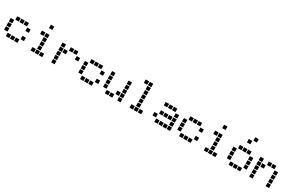

<svg xmlns="http://www.w3.org/2000/svg" viewBox="219 -2416 6161 4032"><g transform="rotate(30 3300.0 -400.0)"><path d="M110 -491Q109 -491 109 -491Q109 -491 109 -490V-410Q109 -409 109 -409Q109 -409 110 -409H190Q191 -409 191 -409Q191 -409 191 -410V-490Q191 -491 191 -491Q191 -491 190 -491ZM210 -491Q209 -491 209 -491Q209 -491 209 -490V-410Q209 -409 209 -409Q209 -409 210 -409H290Q291 -409 291 -409Q291 -409 291 -410V-490Q291 -491 291 -491Q291 -491 290 -491ZM310 -491Q309 -491 309 -491Q309 -491 309 -490V-410Q309 -409 309 -409Q309 -409 310 -409H390Q391 -409 391 -409Q391 -409 391 -410V-490Q391 -491 391 -491Q391 -491 390 -491ZM10 -391Q9 -391 9 -391Q9 -391 9 -390V-310Q9 -309 9 -309Q9 -309 10 -309H90Q91 -309 91 -309Q91 -309 91 -310V-390Q91 -391 91 -391Q91 -391 90 -391ZM410 -391Q409 -391 409 -391Q409 -391 409 -390V-310Q409 -309 409 -309Q409 -309 410 -309H490Q491 -309 491 -309Q491 -309 491 -310V-390Q491 -391 491 -391Q491 -391 490 -391ZM10 -291Q9 -291 9 -291Q9 -291 9 -290V-210Q9 -209 9 -209Q9 -209 10 -209H90Q91 -209 91 -209Q91 -209 91 -210V-290Q91 -291 91 -291Q91 -291 90 -291ZM10 -191Q9 -191 9 -191Q9 -191 9 -190V-110Q9 -109 9 -109Q9 -109 10 -109H90Q91 -109 91 -109Q91 -109 91 -110V-190Q91 -191 91 -191Q91 -191 90 -191ZM410 -191Q409 -191 409 -191Q409 -191 409 -190V-110Q409 -109 409 -109Q409 -109 410 -109H490Q491 -109 491 -109Q491 -109 491 -110V-190Q491 -191 491 -191Q491 -191 490 -191ZM110 -91Q109 -91 109 -91Q109 -91 109 -90V-10Q109 -9 109 -9Q109 -9 110 -9H190Q191 -9 191 -9Q191 -9 191 -10V-90Q191 -91 191 -91Q191 -91 190 -91ZM210 -91Q209 -91 209 -91Q209 -91 209 -90V-10Q209 -9 209 -9Q209 -9 210 -9H290Q291 -9 291 -9Q291 -9 291 -10V-90Q291 -91 291 -91Q291 -91 290 -91ZM310 -91Q309 -91 309 -91Q309 -91 309 -90V-10Q309 -9 309 -9Q309 -9 310 -9H390Q391 -9 391 -9Q391 -9 391 -10V-90Q391 -91 391 -91Q391 -91 390 -91Z M810 -691Q809 -691 809 -691Q809 -691 809 -690V-610Q809 -609 809 -609Q809 -609 810 -609H890Q891 -609 891 -609Q891 -609 891 -610V-690Q891 -691 891 -691Q891 -691 890 -691ZM710 -491Q709 -491 709 -491Q709 -491 709 -490V-410Q709 -409 709 -409Q709 -409 710 -409H790Q791 -409 791 -409Q791 -409 791 -410V-490Q791 -491 791 -491Q791 -491 790 -491ZM810 -491Q809 -491 809 -491Q809 -491 809 -490V-410Q809 -409 809 -409Q809 -409 810 -409H890Q891 -409 891 -409Q891 -409 891 -410V-490Q891 -491 891 -491Q891 -491 890 -491ZM810 -391Q809 -391 809 -391Q809 -391 809 -390V-310Q809 -309 809 -309Q809 -309 810 -309H890Q891 -309 891 -309Q891 -309 891 -310V-390Q891 -391 891 -391Q891 -391 890 -391ZM810 -291Q809 -291 809 -291Q809 -291 809 -290V-210Q809 -209 809 -209Q809 -209 810 -209H890Q891 -209 891 -209Q891 -209 891 -210V-290Q891 -291 891 -291Q891 -291 890 -291ZM810 -191Q809 -191 809 -191Q809 -191 809 -190V-110Q809 -109 809 -109Q809 -109 810 -109H890Q891 -109 891 -109Q891 -109 891 -110V-190Q891 -191 891 -191Q891 -191 890 -191ZM710 -91Q709 -91 709 -91Q709 -91 709 -90V-10Q709 -9 709 -9Q709 -9 710 -9H790Q791 -9 791 -9Q791 -9 791 -10V-90Q791 -91 791 -91Q791 -91 790 -91ZM810 -91Q809 -91 809 -91Q809 -91 809 -90V-10Q809 -9 809 -9Q809 -9 810 -9H890Q891 -9 891 -9Q891 -9 891 -10V-90Q891 -91 891 -91Q891 -91 890 -91ZM910 -91Q909 -91 909 -91Q909 -91 909 -90V-10Q909 -9 909 -9Q909 -9 910 -9H990Q991 -9 991 -9Q991 -9 991 -10V-90Q991 -91 991 -91Q991 -91 990 -91Z M1210 -491Q1209 -491 1209 -491Q1209 -491 1209 -490V-410Q1209 -409 1209 -409Q1209 -409 1210 -409H1290Q1291 -409 1291 -409Q1291 -409 1291 -410V-490Q1291 -491 1291 -491Q1291 -491 1290 -491ZM1410 -491Q1409 -491 1409 -491Q1409 -491 1409 -490V-410Q1409 -409 1409 -409Q1409 -409 1410 -409H1490Q1491 -409 1491 -409Q1491 -409 1491 -410V-490Q1491 -491 1491 -491Q1491 -491 1490 -491ZM1510 -491Q1509 -491 1509 -491Q1509 -491 1509 -490V-410Q1509 -409 1509 -409Q1509 -409 1510 -409H1590Q1591 -409 1591 -409Q1591 -409 1591 -410V-490Q1591 -491 1591 -491Q1591 -491 1590 -491ZM1210 -391Q1209 -391 1209 -391Q1209 -391 1209 -390V-310Q1209 -309 1209 -309Q1209 -309 1210 -309H1290Q1291 -309 1291 -309Q1291 -309 1291 -310V-390Q1291 -391 1291 -391Q1291 -391 1290 -391ZM1310 -391Q1309 -391 1309 -391Q1309 -391 1309 -390V-310Q1309 -309 1309 -309Q1309 -309 1310 -309H1390Q1391 -309 1391 -309Q1391 -309 1391 -310V-390Q1391 -391 1391 -391Q1391 -391 1390 -391ZM1610 -391Q1609 -391 1609 -391Q1609 -391 1609 -390V-310Q1609 -309 1609 -309Q1609 -309 1610 -309H1690Q1691 -309 1691 -309Q1691 -309 1691 -310V-390Q1691 -391 1691 -391Q1691 -391 1690 -391ZM1210 -291Q1209 -291 1209 -291Q1209 -291 1209 -290V-210Q1209 -209 1209 -209Q1209 -209 1210 -209H1290Q1291 -209 1291 -209Q1291 -209 1291 -210V-290Q1291 -291 1291 -291Q1291 -291 1290 -291ZM1210 -191Q1209 -191 1209 -191Q1209 -191 1209 -190V-110Q1209 -109 1209 -109Q1209 -109 1210 -109H1290Q1291 -109 1291 -109Q1291 -109 1291 -110V-190Q1291 -191 1291 -191Q1291 -191 1290 -191ZM1210 -91Q1209 -91 1209 -91Q1209 -91 1209 -90V-10Q1209 -9 1209 -9Q1209 -9 1210 -9H1290Q1291 -9 1291 -9Q1291 -9 1291 -10V-90Q1291 -91 1291 -91Q1291 -91 1290 -91Z M1910 -491Q1909 -491 1909 -491Q1909 -491 1909 -490V-410Q1909 -409 1909 -409Q1909 -409 1910 -409H1990Q1991 -409 1991 -409Q1991 -409 1991 -410V-490Q1991 -491 1991 -491Q1991 -491 1990 -491ZM2010 -491Q2009 -491 2009 -491Q2009 -491 2009 -490V-410Q2009 -409 2009 -409Q2009 -409 2010 -409H2090Q2091 -409 2091 -409Q2091 -409 2091 -410V-490Q2091 -491 2091 -491Q2091 -491 2090 -491ZM2110 -491Q2109 -491 2109 -491Q2109 -491 2109 -490V-410Q2109 -409 2109 -409Q2109 -409 2110 -409H2190Q2191 -409 2191 -409Q2191 -409 2191 -410V-490Q2191 -491 2191 -491Q2191 -491 2190 -491ZM1810 -391Q1809 -391 1809 -391Q1809 -391 1809 -390V-310Q1809 -309 1809 -309Q1809 -309 1810 -309H1890Q1891 -309 1891 -309Q1891 -309 1891 -310V-390Q1891 -391 1891 -391Q1891 -391 1890 -391ZM2210 -391Q2209 -391 2209 -391Q2209 -391 2209 -390V-310Q2209 -309 2209 -309Q2209 -309 2210 -309H2290Q2291 -309 2291 -309Q2291 -309 2291 -310V-390Q2291 -391 2291 -391Q2291 -391 2290 -391ZM1810 -291Q1809 -291 1809 -291Q1809 -291 1809 -290V-210Q1809 -209 1809 -209Q1809 -209 1810 -209H1890Q1891 -209 1891 -209Q1891 -209 1891 -210V-290Q1891 -291 1891 -291Q1891 -291 1890 -291ZM1810 -191Q1809 -191 1809 -191Q1809 -191 1809 -190V-110Q1809 -109 1809 -109Q1809 -109 1810 -109H1890Q1891 -109 1891 -109Q1891 -109 1891 -110V-190Q1891 -191 1891 -191Q1891 -191 1890 -191ZM2210 -191Q2209 -191 2209 -191Q2209 -191 2209 -190V-110Q2209 -109 2209 -109Q2209 -109 2210 -109H2290Q2291 -109 2291 -109Q2291 -109 2291 -110V-190Q2291 -191 2291 -191Q2291 -191 2290 -191ZM1910 -91Q1909 -91 1909 -91Q1909 -91 1909 -90V-10Q1909 -9 1909 -9Q1909 -9 1910 -9H1990Q1991 -9 1991 -9Q1991 -9 1991 -10V-90Q1991 -91 1991 -91Q1991 -91 1990 -91ZM2010 -91Q2009 -91 2009 -91Q2009 -91 2009 -90V-10Q2009 -9 2009 -9Q2009 -9 2010 -9H2090Q2091 -9 2091 -9Q2091 -9 2091 -10V-90Q2091 -91 2091 -91Q2091 -91 2090 -91ZM2110 -91Q2109 -91 2109 -91Q2109 -91 2109 -90V-10Q2109 -9 2109 -9Q2109 -9 2110 -9H2190Q2191 -9 2191 -9Q2191 -9 2191 -10V-90Q2191 -91 2191 -91Q2191 -91 2190 -91Z M2410 -491Q2409 -491 2409 -491Q2409 -491 2409 -490V-410Q2409 -409 2409 -409Q2409 -409 2410 -409H2490Q2491 -409 2491 -409Q2491 -409 2491 -410V-490Q2491 -491 2491 -491Q2491 -491 2490 -491ZM2810 -491Q2809 -491 2809 -491Q2809 -491 2809 -490V-410Q2809 -409 2809 -409Q2809 -409 2810 -409H2890Q2891 -409 2891 -409Q2891 -409 2891 -410V-490Q2891 -491 2891 -491Q2891 -491 2890 -491ZM2410 -391Q2409 -391 2409 -391Q2409 -391 2409 -390V-310Q2409 -309 2409 -309Q2409 -309 2410 -309H2490Q2491 -309 2491 -309Q2491 -309 2491 -310V-390Q2491 -391 2491 -391Q2491 -391 2490 -391ZM2810 -391Q2809 -391 2809 -391Q2809 -391 2809 -390V-310Q2809 -309 2809 -309Q2809 -309 2810 -309H2890Q2891 -309 2891 -309Q2891 -309 2891 -310V-390Q2891 -391 2891 -391Q2891 -391 2890 -391ZM2410 -291Q2409 -291 2409 -291Q2409 -291 2409 -290V-210Q2409 -209 2409 -209Q2409 -209 2410 -209H2490Q2491 -209 2491 -209Q2491 -209 2491 -210V-290Q2491 -291 2491 -291Q2491 -291 2490 -291ZM2810 -291Q2809 -291 2809 -291Q2809 -291 2809 -290V-210Q2809 -209 2809 -209Q2809 -209 2810 -209H2890Q2891 -209 2891 -209Q2891 -209 2891 -210V-290Q2891 -291 2891 -291Q2891 -291 2890 -291ZM2410 -191Q2409 -191 2409 -191Q2409 -191 2409 -190V-110Q2409 -109 2409 -109Q2409 -109 2410 -109H2490Q2491 -109 2491 -109Q2491 -109 2491 -110V-190Q2491 -191 2491 -191Q2491 -191 2490 -191ZM2710 -191Q2709 -191 2709 -191Q2709 -191 2709 -190V-110Q2709 -109 2709 -109Q2709 -109 2710 -109H2790Q2791 -109 2791 -109Q2791 -109 2791 -110V-190Q2791 -191 2791 -191Q2791 -191 2790 -191ZM2810 -191Q2809 -191 2809 -191Q2809 -191 2809 -190V-110Q2809 -109 2809 -109Q2809 -109 2810 -109H2890Q2891 -109 2891 -109Q2891 -109 2891 -110V-190Q2891 -191 2891 -191Q2891 -191 2890 -191ZM2510 -91Q2509 -91 2509 -91Q2509 -91 2509 -90V-10Q2509 -9 2509 -9Q2509 -9 2510 -9H2590Q2591 -9 2591 -9Q2591 -9 2591 -10V-90Q2591 -91 2591 -91Q2591 -91 2590 -91ZM2610 -91Q2609 -91 2609 -91Q2609 -91 2609 -90V-10Q2609 -9 2609 -9Q2609 -9 2610 -9H2690Q2691 -9 2691 -9Q2691 -9 2691 -10V-90Q2691 -91 2691 -91Q2691 -91 2690 -91ZM2810 -91Q2809 -91 2809 -91Q2809 -91 2809 -90V-10Q2809 -9 2809 -9Q2809 -9 2810 -9H2890Q2891 -9 2891 -9Q2891 -9 2891 -10V-90Q2891 -91 2891 -91Q2891 -91 2890 -91Z M3110 -691Q3109 -691 3109 -691Q3109 -691 3109 -690V-610Q3109 -609 3109 -609Q3109 -609 3110 -609H3190Q3191 -609 3191 -609Q3191 -609 3191 -610V-690Q3191 -691 3191 -691Q3191 -691 3190 -691ZM3210 -691Q3209 -691 3209 -691Q3209 -691 3209 -690V-610Q3209 -609 3209 -609Q3209 -609 3210 -609H3290Q3291 -609 3291 -609Q3291 -609 3291 -610V-690Q3291 -691 3291 -691Q3291 -691 3290 -691ZM3210 -591Q3209 -591 3209 -591Q3209 -591 3209 -590V-510Q3209 -509 3209 -509Q3209 -509 3210 -509H3290Q3291 -509 3291 -509Q3291 -509 3291 -510V-590Q3291 -591 3291 -591Q3291 -591 3290 -591ZM3210 -491Q3209 -491 3209 -491Q3209 -491 3209 -490V-410Q3209 -409 3209 -409Q3209 -409 3210 -409H3290Q3291 -409 3291 -409Q3291 -409 3291 -410V-490Q3291 -491 3291 -491Q3291 -491 3290 -491ZM3210 -391Q3209 -391 3209 -391Q3209 -391 3209 -390V-310Q3209 -309 3209 -309Q3209 -309 3210 -309H3290Q3291 -309 3291 -309Q3291 -309 3291 -310V-390Q3291 -391 3291 -391Q3291 -391 3290 -391ZM3210 -291Q3209 -291 3209 -291Q3209 -291 3209 -290V-210Q3209 -209 3209 -209Q3209 -209 3210 -209H3290Q3291 -209 3291 -209Q3291 -209 3291 -210V-290Q3291 -291 3291 -291Q3291 -291 3290 -291ZM3210 -191Q3209 -191 3209 -191Q3209 -191 3209 -190V-110Q3209 -109 3209 -109Q3209 -109 3210 -109H3290Q3291 -109 3291 -109Q3291 -109 3291 -110V-190Q3291 -191 3291 -191Q3291 -191 3290 -191ZM3110 -91Q3109 -91 3109 -91Q3109 -91 3109 -90V-10Q3109 -9 3109 -9Q3109 -9 3110 -9H3190Q3191 -9 3191 -9Q3191 -9 3191 -10V-90Q3191 -91 3191 -91Q3191 -91 3190 -91ZM3210 -91Q3209 -91 3209 -91Q3209 -91 3209 -90V-10Q3209 -9 3209 -9Q3209 -9 3210 -9H3290Q3291 -9 3291 -9Q3291 -9 3291 -10V-90Q3291 -91 3291 -91Q3291 -91 3290 -91ZM3310 -91Q3309 -91 3309 -91Q3309 -91 3309 -90V-10Q3309 -9 3309 -9Q3309 -9 3310 -9H3390Q3391 -9 3391 -9Q3391 -9 3391 -10V-90Q3391 -91 3391 -91Q3391 -91 3390 -91Z M3710 -491Q3709 -491 3709 -491Q3709 -491 3709 -490V-410Q3709 -409 3709 -409Q3709 -409 3710 -409H3790Q3791 -409 3791 -409Q3791 -409 3791 -410V-490Q3791 -491 3791 -491Q3791 -491 3790 -491ZM3810 -491Q3809 -491 3809 -491Q3809 -491 3809 -490V-410Q3809 -409 3809 -409Q3809 -409 3810 -409H3890Q3891 -409 3891 -409Q3891 -409 3891 -410V-490Q3891 -491 3891 -491Q3891 -491 3890 -491ZM3910 -491Q3909 -491 3909 -491Q3909 -491 3909 -490V-410Q3909 -409 3909 -409Q3909 -409 3910 -409H3990Q3991 -409 3991 -409Q3991 -409 3991 -410V-490Q3991 -491 3991 -491Q3991 -491 3990 -491ZM4010 -391Q4009 -391 4009 -391Q4009 -391 4009 -390V-310Q4009 -309 4009 -309Q4009 -309 4010 -309H4090Q4091 -309 4091 -309Q4091 -309 4091 -310V-390Q4091 -391 4091 -391Q4091 -391 4090 -391ZM3710 -291Q3709 -291 3709 -291Q3709 -291 3709 -290V-210Q3709 -209 3709 -209Q3709 -209 3710 -209H3790Q3791 -209 3791 -209Q3791 -209 3791 -210V-290Q3791 -291 3791 -291Q3791 -291 3790 -291ZM3810 -291Q3809 -291 3809 -291Q3809 -291 3809 -290V-210Q3809 -209 3809 -209Q3809 -209 3810 -209H3890Q3891 -209 3891 -209Q3891 -209 3891 -210V-290Q3891 -291 3891 -291Q3891 -291 3890 -291ZM3910 -291Q3909 -291 3909 -291Q3909 -291 3909 -290V-210Q3909 -209 3909 -209Q3909 -209 3910 -209H3990Q3991 -209 3991 -209Q3991 -209 3991 -210V-290Q3991 -291 3991 -291Q3991 -291 3990 -291ZM4010 -291Q4009 -291 4009 -291Q4009 -291 4009 -290V-210Q4009 -209 4009 -209Q4009 -209 4010 -209H4090Q4091 -209 4091 -209Q4091 -209 4091 -210V-290Q4091 -291 4091 -291Q4091 -291 4090 -291ZM3610 -191Q3609 -191 3609 -191Q3609 -191 3609 -190V-110Q3609 -109 3609 -109Q3609 -109 3610 -109H3690Q3691 -109 3691 -109Q3691 -109 3691 -110V-190Q3691 -191 3691 -191Q3691 -191 3690 -191ZM4010 -191Q4009 -191 4009 -191Q4009 -191 4009 -190V-110Q4009 -109 4009 -109Q4009 -109 4010 -109H4090Q4091 -109 4091 -109Q4091 -109 4091 -110V-190Q4091 -191 4091 -191Q4091 -191 4090 -191ZM3710 -91Q3709 -91 3709 -91Q3709 -91 3709 -90V-10Q3709 -9 3709 -9Q3709 -9 3710 -9H3790Q3791 -9 3791 -9Q3791 -9 3791 -10V-90Q3791 -91 3791 -91Q3791 -91 3790 -91ZM3810 -91Q3809 -91 3809 -91Q3809 -91 3809 -90V-10Q3809 -9 3809 -9Q3809 -9 3810 -9H3890Q3891 -9 3891 -9Q3891 -9 3891 -10V-90Q3891 -91 3891 -91Q3891 -91 3890 -91ZM3910 -91Q3909 -91 3909 -91Q3909 -91 3909 -90V-10Q3909 -9 3909 -9Q3909 -9 3910 -9H3990Q3991 -9 3991 -9Q3991 -9 3991 -10V-90Q3991 -91 3991 -91Q3991 -91 3990 -91ZM4010 -91Q4009 -91 4009 -91Q4009 -91 4009 -90V-10Q4009 -9 4009 -9Q4009 -9 4010 -9H4090Q4091 -9 4091 -9Q4091 -9 4091 -10V-90Q4091 -91 4091 -91Q4091 -91 4090 -91Z M4310 -491Q4309 -491 4309 -491Q4309 -491 4309 -490V-410Q4309 -409 4309 -409Q4309 -409 4310 -409H4390Q4391 -409 4391 -409Q4391 -409 4391 -410V-490Q4391 -491 4391 -491Q4391 -491 4390 -491ZM4410 -491Q4409 -491 4409 -491Q4409 -491 4409 -490V-410Q4409 -409 4409 -409Q4409 -409 4410 -409H4490Q4491 -409 4491 -409Q4491 -409 4491 -410V-490Q4491 -491 4491 -491Q4491 -491 4490 -491ZM4510 -491Q4509 -491 4509 -491Q4509 -491 4509 -490V-410Q4509 -409 4509 -409Q4509 -409 4510 -409H4590Q4591 -409 4591 -409Q4591 -409 4591 -410V-490Q4591 -491 4591 -491Q4591 -491 4590 -491ZM4210 -391Q4209 -391 4209 -391Q4209 -391 4209 -390V-310Q4209 -309 4209 -309Q4209 -309 4210 -309H4290Q4291 -309 4291 -309Q4291 -309 4291 -310V-390Q4291 -391 4291 -391Q4291 -391 4290 -391ZM4610 -391Q4609 -391 4609 -391Q4609 -391 4609 -390V-310Q4609 -309 4609 -309Q4609 -309 4610 -309H4690Q4691 -309 4691 -309Q4691 -309 4691 -310V-390Q4691 -391 4691 -391Q4691 -391 4690 -391ZM4210 -291Q4209 -291 4209 -291Q4209 -291 4209 -290V-210Q4209 -209 4209 -209Q4209 -209 4210 -209H4290Q4291 -209 4291 -209Q4291 -209 4291 -210V-290Q4291 -291 4291 -291Q4291 -291 4290 -291ZM4210 -191Q4209 -191 4209 -191Q4209 -191 4209 -190V-110Q4209 -109 4209 -109Q4209 -109 4210 -109H4290Q4291 -109 4291 -109Q4291 -109 4291 -110V-190Q4291 -191 4291 -191Q4291 -191 4290 -191ZM4610 -191Q4609 -191 4609 -191Q4609 -191 4609 -190V-110Q4609 -109 4609 -109Q4609 -109 4610 -109H4690Q4691 -109 4691 -109Q4691 -109 4691 -110V-190Q4691 -191 4691 -191Q4691 -191 4690 -191ZM4310 -91Q4309 -91 4309 -91Q4309 -91 4309 -90V-10Q4309 -9 4309 -9Q4309 -9 4310 -9H4390Q4391 -9 4391 -9Q4391 -9 4391 -10V-90Q4391 -91 4391 -91Q4391 -91 4390 -91ZM4410 -91Q4409 -91 4409 -91Q4409 -91 4409 -90V-10Q4409 -9 4409 -9Q4409 -9 4410 -9H4490Q4491 -9 4491 -9Q4491 -9 4491 -10V-90Q4491 -91 4491 -91Q4491 -91 4490 -91ZM4510 -91Q4509 -91 4509 -91Q4509 -91 4509 -90V-10Q4509 -9 4509 -9Q4509 -9 4510 -9H4590Q4591 -9 4591 -9Q4591 -9 4591 -10V-90Q4591 -91 4591 -91Q4591 -91 4590 -91Z M5010 -691Q5009 -691 5009 -691Q5009 -691 5009 -690V-610Q5009 -609 5009 -609Q5009 -609 5010 -609H5090Q5091 -609 5091 -609Q5091 -609 5091 -610V-690Q5091 -691 5091 -691Q5091 -691 5090 -691ZM4910 -491Q4909 -491 4909 -491Q4909 -491 4909 -490V-410Q4909 -409 4909 -409Q4909 -409 4910 -409H4990Q4991 -409 4991 -409Q4991 -409 4991 -410V-490Q4991 -491 4991 -491Q4991 -491 4990 -491ZM5010 -491Q5009 -491 5009 -491Q5009 -491 5009 -490V-410Q5009 -409 5009 -409Q5009 -409 5010 -409H5090Q5091 -409 5091 -409Q5091 -409 5091 -410V-490Q5091 -491 5091 -491Q5091 -491 5090 -491ZM5010 -391Q5009 -391 5009 -391Q5009 -391 5009 -390V-310Q5009 -309 5009 -309Q5009 -309 5010 -309H5090Q5091 -309 5091 -309Q5091 -309 5091 -310V-390Q5091 -391 5091 -391Q5091 -391 5090 -391ZM5010 -291Q5009 -291 5009 -291Q5009 -291 5009 -290V-210Q5009 -209 5009 -209Q5009 -209 5010 -209H5090Q5091 -209 5091 -209Q5091 -209 5091 -210V-290Q5091 -291 5091 -291Q5091 -291 5090 -291ZM5010 -191Q5009 -191 5009 -191Q5009 -191 5009 -190V-110Q5009 -109 5009 -109Q5009 -109 5010 -109H5090Q5091 -109 5091 -109Q5091 -109 5091 -110V-190Q5091 -191 5091 -191Q5091 -191 5090 -191ZM4910 -91Q4909 -91 4909 -91Q4909 -91 4909 -90V-10Q4909 -9 4909 -9Q4909 -9 4910 -9H4990Q4991 -9 4991 -9Q4991 -9 4991 -10V-90Q4991 -91 4991 -91Q4991 -91 4990 -91ZM5010 -91Q5009 -91 5009 -91Q5009 -91 5009 -90V-10Q5009 -9 5009 -9Q5009 -9 5010 -9H5090Q5091 -9 5091 -9Q5091 -9 5091 -10V-90Q5091 -91 5091 -91Q5091 -91 5090 -91ZM5110 -91Q5109 -91 5109 -91Q5109 -91 5109 -90V-10Q5109 -9 5109 -9Q5109 -9 5110 -9H5190Q5191 -9 5191 -9Q5191 -9 5191 -10V-90Q5191 -91 5191 -91Q5191 -91 5190 -91Z M5710 -791Q5709 -791 5709 -791Q5709 -791 5709 -790V-710Q5709 -709 5709 -709Q5709 -709 5710 -709H5790Q5791 -709 5791 -709Q5791 -709 5791 -710V-790Q5791 -791 5791 -791Q5791 -791 5790 -791ZM5610 -691Q5609 -691 5609 -691Q5609 -691 5609 -690V-610Q5609 -609 5609 -609Q5609 -609 5610 -609H5690Q5691 -609 5691 -609Q5691 -609 5691 -610V-690Q5691 -691 5691 -691Q5691 -691 5690 -691ZM5510 -491Q5509 -491 5509 -491Q5509 -491 5509 -490V-410Q5509 -409 5509 -409Q5509 -409 5510 -409H5590Q5591 -409 5591 -409Q5591 -409 5591 -410V-490Q5591 -491 5591 -491Q5591 -491 5590 -491ZM5610 -491Q5609 -491 5609 -491Q5609 -491 5609 -490V-410Q5609 -409 5609 -409Q5609 -409 5610 -409H5690Q5691 -409 5691 -409Q5691 -409 5691 -410V-490Q5691 -491 5691 -491Q5691 -491 5690 -491ZM5710 -491Q5709 -491 5709 -491Q5709 -491 5709 -490V-410Q5709 -409 5709 -409Q5709 -409 5710 -409H5790Q5791 -409 5791 -409Q5791 -409 5791 -410V-490Q5791 -491 5791 -491Q5791 -491 5790 -491ZM5410 -391Q5409 -391 5409 -391Q5409 -391 5409 -390V-310Q5409 -309 5409 -309Q5409 -309 5410 -309H5490Q5491 -309 5491 -309Q5491 -309 5491 -310V-390Q5491 -391 5491 -391Q5491 -391 5490 -391ZM5810 -391Q5809 -391 5809 -391Q5809 -391 5809 -390V-310Q5809 -309 5809 -309Q5809 -309 5810 -309H5890Q5891 -309 5891 -309Q5891 -309 5891 -310V-390Q5891 -391 5891 -391Q5891 -391 5890 -391ZM5410 -291Q5409 -291 5409 -291Q5409 -291 5409 -290V-210Q5409 -209 5409 -209Q5409 -209 5410 -209H5490Q5491 -209 5491 -209Q5491 -209 5491 -210V-290Q5491 -291 5491 -291Q5491 -291 5490 -291ZM5810 -291Q5809 -291 5809 -291Q5809 -291 5809 -290V-210Q5809 -209 5809 -209Q5809 -209 5810 -209H5890Q5891 -209 5891 -209Q5891 -209 5891 -210V-290Q5891 -291 5891 -291Q5891 -291 5890 -291ZM5410 -191Q5409 -191 5409 -191Q5409 -191 5409 -190V-110Q5409 -109 5409 -109Q5409 -109 5410 -109H5490Q5491 -109 5491 -109Q5491 -109 5491 -110V-190Q5491 -191 5491 -191Q5491 -191 5490 -191ZM5810 -191Q5809 -191 5809 -191Q5809 -191 5809 -190V-110Q5809 -109 5809 -109Q5809 -109 5810 -109H5890Q5891 -109 5891 -109Q5891 -109 5891 -110V-190Q5891 -191 5891 -191Q5891 -191 5890 -191ZM5510 -91Q5509 -91 5509 -91Q5509 -91 5509 -90V-10Q5509 -9 5509 -9Q5509 -9 5510 -9H5590Q5591 -9 5591 -9Q5591 -9 5591 -10V-90Q5591 -91 5591 -91Q5591 -91 5590 -91ZM5610 -91Q5609 -91 5609 -91Q5609 -91 5609 -90V-10Q5609 -9 5609 -9Q5609 -9 5610 -9H5690Q5691 -9 5691 -9Q5691 -9 5691 -10V-90Q5691 -91 5691 -91Q5691 -91 5690 -91ZM5710 -91Q5709 -91 5709 -91Q5709 -91 5709 -90V-10Q5709 -9 5709 -9Q5709 -9 5710 -9H5790Q5791 -9 5791 -9Q5791 -9 5791 -10V-90Q5791 -91 5791 -91Q5791 -91 5790 -91Z M6010 -491Q6009 -491 6009 -491Q6009 -491 6009 -490V-410Q6009 -409 6009 -409Q6009 -409 6010 -409H6090Q6091 -409 6091 -409Q6091 -409 6091 -410V-490Q6091 -491 6091 -491Q6091 -491 6090 -491ZM6210 -491Q6209 -491 6209 -491Q6209 -491 6209 -490V-410Q6209 -409 6209 -409Q6209 -409 6210 -409H6290Q6291 -409 6291 -409Q6291 -409 6291 -410V-490Q6291 -491 6291 -491Q6291 -491 6290 -491ZM6310 -491Q6309 -491 6309 -491Q6309 -491 6309 -490V-410Q6309 -409 6309 -409Q6309 -409 6310 -409H6390Q6391 -409 6391 -409Q6391 -409 6391 -410V-490Q6391 -491 6391 -491Q6391 -491 6390 -491ZM6010 -391Q6009 -391 6009 -391Q6009 -391 6009 -390V-310Q6009 -309 6009 -309Q6009 -309 6010 -309H6090Q6091 -309 6091 -309Q6091 -309 6091 -310V-390Q6091 -391 6091 -391Q6091 -391 6090 -391ZM6110 -391Q6109 -391 6109 -391Q6109 -391 6109 -390V-310Q6109 -309 6109 -309Q6109 -309 6110 -309H6190Q6191 -309 6191 -309Q6191 -309 6191 -310V-390Q6191 -391 6191 -391Q6191 -391 6190 -391ZM6410 -391Q6409 -391 6409 -391Q6409 -391 6409 -390V-310Q6409 -309 6409 -309Q6409 -309 6410 -309H6490Q6491 -309 6491 -309Q6491 -309 6491 -310V-390Q6491 -391 6491 -391Q6491 -391 6490 -391ZM6010 -291Q6009 -291 6009 -291Q6009 -291 6009 -290V-210Q6009 -209 6009 -209Q6009 -209 6010 -209H6090Q6091 -209 6091 -209Q6091 -209 6091 -210V-290Q6091 -291 6091 -291Q6091 -291 6090 -291ZM6410 -291Q6409 -291 6409 -291Q6409 -291 6409 -290V-210Q6409 -209 6409 -209Q6409 -209 6410 -209H6490Q6491 -209 6491 -209Q6491 -209 6491 -210V-290Q6491 -291 6491 -291Q6491 -291 6490 -291ZM6010 -191Q6009 -191 6009 -191Q6009 -191 6009 -190V-110Q6009 -109 6009 -109Q6009 -109 6010 -109H6090Q6091 -109 6091 -109Q6091 -109 6091 -110V-190Q6091 -191 6091 -191Q6091 -191 6090 -191ZM6410 -191Q6409 -191 6409 -191Q6409 -191 6409 -190V-110Q6409 -109 6409 -109Q6409 -109 6410 -109H6490Q6491 -109 6491 -109Q6491 -109 6491 -110V-190Q6491 -191 6491 -191Q6491 -191 6490 -191ZM6010 -91Q6009 -91 6009 -91Q6009 -91 6009 -90V-10Q6009 -9 6009 -9Q6009 -9 6010 -9H6090Q6091 -9 6091 -9Q6091 -9 6091 -10V-90Q6091 -91 6091 -91Q6091 -91 6090 -91ZM6410 -91Q6409 -91 6409 -91Q6409 -91 6409 -90V-10Q6409 -9 6409 -9Q6409 -9 6410 -9H6490Q6491 -9 6491 -9Q6491 -9 6491 -10V-90Q6491 -91 6491 -91Q6491 -91 6490 -91Z"/></g></svg>

Font: Doto ExtraBold
Style: Regular
Weight: 800
Monospace: yes
Version: Version 1.000